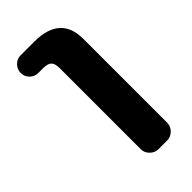

<svg xmlns="http://www.w3.org/2000/svg" viewBox="-230 -583 867 867"><g transform="rotate(-45 203.0 -150.0)"><path d="M92 -407Q69 -407 52.5 -423.5Q36 -440 36 -463Q36 -486 52.5 -503Q69 -520 92 -520H179Q345 -520 345 -372V163Q345 186 328 203Q311 220 288 220H233Q210 220 193 203Q176 186 176 163V-354Q176 -384 164 -395.5Q152 -407 122 -407Z"/></g></svg>

Font: Rounded Mplus 1c ExtraBold
Style: Regular
Weight: 800
Version: Version 1.059.20150529